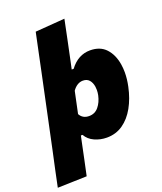

<svg xmlns="http://www.w3.org/2000/svg" viewBox="-215 -855 976 1159"><g transform="rotate(-20 273.0 -275.0)"><path d="M-47 197.5Q-36 144.5 -25 92.5Q-13.5 40 0 -23L99.5 -493Q112 -553.5 124.5 -612.5Q137 -671.5 150 -733.5L339.5 -748Q327.5 -689.5 314.5 -626.5Q301 -563.5 286.5 -493L276 -444.5H288.5Q341.5 -515.5 419 -515.5Q483.5 -515.5 520.2 -475.8Q557 -436 567.5 -371Q571.5 -346 571.5 -319Q571.5 -276.5 561.5 -230Q546.5 -159 515.8 -103.8Q485 -48.5 439.8 -17Q394.5 14.5 336 14.5Q294.5 14.5 257.5 -2.2Q220.5 -19 202.5 -51.5H192L183.5 -12Q172 43 162 91.2Q152 139.5 140.5 192ZM279.5 -144.5Q317 -144.5 340.5 -173Q364 -201.5 373 -243.5Q376.5 -260.5 376.5 -277Q376.5 -288 375 -298.5Q371 -325 356.5 -341.8Q342 -358.5 316 -358.5Q296.5 -358.5 279.5 -347.8Q262.5 -337 249.5 -318L220 -178.5Q238.5 -144.5 279.5 -144.5Z"/></g></svg>

Font: Heraclito ExtraBold
Style: Italic
Weight: 800
Italic angle: -12°
Designer: Kostas Bartsokas (font) & Cristiano Sobral (main changes)
Foundry: Kostas Bartsokas (font) & Cristiano Sobral (main changes)
Version: Version 1.00;July 8, 2020;FontCreator 13.0.0.2655 64-bit